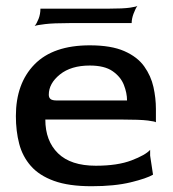

<svg xmlns="http://www.w3.org/2000/svg" viewBox="-20 -635 600 665"><path d="M297 10Q218 10 167 -8.5Q116 -27 87 -60Q58 -93 46.5 -137Q35 -181 35 -233Q35 -346 99.5 -412Q164 -478 291 -478Q365 -478 410.5 -458Q456 -438 479.5 -405Q503 -372 511.5 -333.5Q520 -295 520 -258V-211Q520 -214 492.5 -217.5Q465 -221 400 -221H137Q137 -147 181 -104Q225 -61 312 -61Q387 -61 435.5 -79.5Q484 -98 500 -116V-96L510 -30Q488 -17 432.5 -3.5Q377 10 297 10ZM177 -287H420Q420 -313 409 -341Q398 -369 370 -388.5Q342 -408 291 -408Q226 -408 187.5 -377Q149 -346 149 -307Q149 -297 155 -292Q161 -287 177 -287ZM100 -545Q107 -553 113.5 -569.5Q120 -586 120 -605H356Q407 -605 430.5 -608.5Q454 -612 456 -615Q449 -605 442.5 -587.5Q436 -570 436 -555H220Q165 -555 136 -551.5Q107 -548 100 -545Z"/></svg>

Font: Red Rose
Style: Regular
Weight: 400
Designer: Jaikishan Patel
Version: Version 2.000; ttfautohint (v1.8.3)